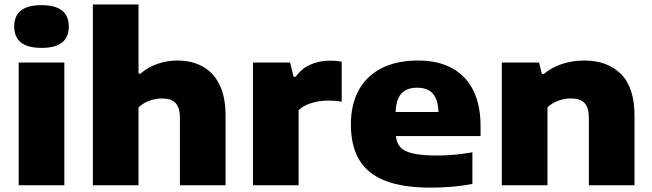

<svg xmlns="http://www.w3.org/2000/svg" viewBox="-20 -828 2914 858"><path d="M63.5 0V-548.5H267.5V0ZM43.5 -709.5Q43.5 -805 165.5 -805Q287.5 -805 287.5 -709.5Q287.5 -614 165.5 -614Q43.5 -614 43.5 -709.5Z M395 -808H599V-499H608Q640.5 -527.5 683.2 -542.5Q726 -557.5 773 -557.5Q836 -557.5 884.5 -531.5Q933 -505.5 960.5 -450.5Q988 -395.5 988 -311V0H784V-300Q784 -348 764.2 -368Q744.5 -388 704 -388Q674 -388 646 -377.2Q618 -366.5 599 -348V0H395Z M1110.5 -548.5H1276.5L1292 -485H1301.5Q1326 -520.5 1366 -538.8Q1406 -557 1456 -557Q1482 -557 1507 -552.5V-373.5Q1482.5 -378.5 1444 -378.5Q1407 -378.5 1371 -367.2Q1335 -356 1314.5 -335.5V0H1110.5Z M2127.5 -220H1749Q1752.5 -187.5 1770.2 -169Q1788 -150.5 1827.2 -141.8Q1866.5 -133 1936 -133Q1970.5 -133 2011.5 -136.8Q2052.5 -140.5 2091 -147.5V-6Q2004 10.5 1904 10.5Q1781 10.5 1702.5 -19.8Q1624 -50 1586 -112.5Q1548 -175 1548 -272.5Q1548 -360.5 1582.8 -424.5Q1617.5 -488.5 1684.8 -523Q1752 -557.5 1847.5 -557.5Q1938.5 -557.5 2001.2 -522.8Q2064 -488 2095.8 -422.5Q2127.5 -357 2127.5 -265.5ZM1748 -327.5H1939.5Q1937.5 -383 1914.2 -409.5Q1891 -436 1844 -436Q1797 -436 1773.5 -409.8Q1750 -383.5 1748 -327.5Z M2222.5 -548.5H2389L2401.5 -498H2411Q2444.5 -526.5 2491.2 -542Q2538 -557.5 2590.5 -557.5Q2695 -557.5 2755.2 -497Q2815.5 -436.5 2815.5 -310.5V0H2611.5V-299.5Q2611.5 -348 2591.8 -368Q2572 -388 2531.5 -388Q2501.5 -388 2473.5 -377.5Q2445.5 -367 2426.5 -348V0H2222.5Z"/></svg>

Font: Encode Sans Expanded ExtraBold
Style: Regular
Weight: 800
Width: 7
Designer: Multiple Designers
Foundry: Impallari Type
Version: Version 2.000